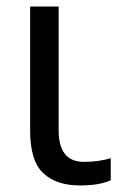

<svg xmlns="http://www.w3.org/2000/svg" viewBox="-20 -556 366 586"><path d="M159 -536V-158Q159 -62 236 -62Q281 -62 318 -73V-6Q284 10 224 10Q152 10 112 -27.5Q72 -65 72 -157V-536Z"/></svg>

Font: Advent Sans Logo
Style: Regular
Weight: 400
Designer: Types & Symbols
Foundry: Types & Symbols
Version: Version 1.002